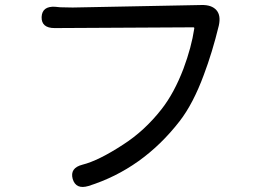

<svg xmlns="http://www.w3.org/2000/svg" viewBox="-20 -729 1040 766"><path d="M333 13Q283 28 270 -15Q258 -59 309 -72Q373 -88 471 -152Q557 -207 625 -294Q675 -358 712 -455Q744 -541 755 -615Q756 -620 751 -620L198 -617Q145 -617 146 -661Q148 -705 200 -702L220 -700Q245 -699 270 -699L784 -709Q824 -710 843 -689Q862 -668 853 -627Q827 -520 793 -430Q751 -316 697 -246Q549 -55 333 13Z"/></svg>

Font: Resource Han Rounded HK
Style: Regular
Weight: 400
Designer: Cyano Hao (round all glyphs); Ryoko NISHIZUKA  (kana, bopomofo & ideographs); Paul D. Hunt (Latin, Greek & Cyrillic); Sa
Foundry: Cyano Hao
Version: 0.990